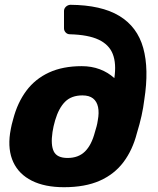

<svg xmlns="http://www.w3.org/2000/svg" viewBox="-20 -771 658 801"><path d="M247 10Q167 10 113 -17Q59 -44 35.5 -94.5Q12 -145 22 -215Q24 -227 25.5 -235Q27 -243 29 -251.5Q31 -260 35 -274Q53 -343 90 -392.5Q127 -442 184.5 -468.5Q242 -495 321 -495Q362 -495 396.5 -482Q431 -469 457 -445Q466 -506 450.5 -545.5Q435 -585 391.5 -605.5Q348 -626 272 -628Q261 -628 254 -635.5Q247 -643 247 -653V-725Q247 -735 254.5 -742.5Q262 -750 273 -751Q403 -750 478 -704.5Q553 -659 577.5 -571Q602 -483 582 -355Q578 -322 570.5 -288Q563 -254 551 -215Q533 -145 495 -94.5Q457 -44 396 -17Q335 10 247 10ZM262 -112Q307 -112 334.5 -139Q362 -166 376 -220Q380 -233 383 -244Q386 -255 388 -269Q394 -301 389 -324.5Q384 -348 368 -360.5Q352 -373 324 -373Q278 -373 251.5 -346.5Q225 -320 210 -269Q206 -255 203.5 -244Q201 -233 199 -220Q191 -166 204.5 -139Q218 -112 262 -112Z"/></svg>

Font: Rubik
Style: Bold Italic
Weight: 700
Italic angle: -12°
Designer: Hubert and Fischer
Foundry: Hubert and Fischer
Version: Version 2.300;gftools[0.9.30]